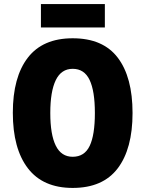

<svg xmlns="http://www.w3.org/2000/svg" viewBox="-20 -913 714 943"><path d="M631 -358Q631 -182 558 -86Q485 10 337 10Q191 10 117 -86.5Q43 -183 43 -359Q43 -534 116.5 -629.5Q190 -725 337 -725Q486 -725 558.5 -629.5Q631 -534 631 -358ZM227 -358Q227 -252 254 -197.5Q281 -143 337 -143Q395 -143 420.5 -196.5Q446 -250 446 -358Q446 -466 420 -520.5Q394 -575 337 -575Q281 -575 254 -519.5Q227 -464 227 -358ZM495 -893V-778H181V-893Z"/></svg>

Font: Noto Sans Thai Cond Blk
Style: Regular
Weight: 900
Width: 3
Designer: Monotype Design Team
Foundry: Monotype Imaging Inc.
Version: Version 2.002; ttfautohint (v1.8.4.7-5d5b)